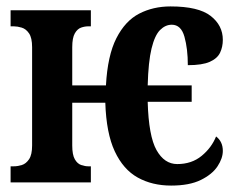

<svg xmlns="http://www.w3.org/2000/svg" viewBox="-20 -568 745 598"><path d="M513 10Q454 10 409 -15Q364 -40 337.5 -96.5Q311 -153 308 -248H205V-115Q205 -86 213 -72Q221 -58 233 -54Q245 -50 255 -50H263V0H13V-50H23Q35 -50 48 -54Q61 -58 70.5 -72Q80 -86 80 -115V-421Q80 -450 70.5 -464Q61 -478 47.5 -482Q34 -486 23 -486H13V-536H263V-486H255Q244 -486 232.5 -482Q221 -478 213 -464Q205 -450 205 -421V-302H310Q315 -395 342.5 -449Q370 -503 413.5 -525.5Q457 -548 511 -548Q598 -548 636 -518.5Q674 -489 674 -444Q674 -422 665.5 -404Q657 -386 633.5 -375.5Q610 -365 565 -365Q565 -416 554.5 -453.5Q544 -491 515 -491Q495 -491 478.5 -474.5Q462 -458 452 -417Q442 -376 440 -302H577V-251H440Q443 -144 467.5 -100.5Q492 -57 532 -57Q577 -57 608 -82.5Q639 -108 653 -143Q674 -127 674 -98Q674 -75 657.5 -50Q641 -25 605.5 -7.5Q570 10 513 10Z"/></svg>

Font: Noto Serif ExtraCondensed
Style: Bold
Weight: 700
Width: 2
Designer: Monotype Design Team
Foundry: Monotype Imaging Inc.
Version: Version 2.014; ttfautohint (v1.8.4.7-5d5b)